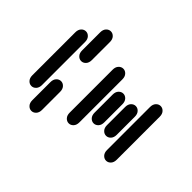

<svg xmlns="http://www.w3.org/2000/svg" viewBox="-182 -1119 1363 1363"><g transform="rotate(-45 500.0 -437.0)"><path d="M284.2 -13.7H715.8Q743.2 -13.7 758.8 -28.3Q774.4 -43 774.4 -62.5Q774.4 -82 758.8 -96.7Q743.2 -111.3 715.8 -111.3H284.2Q256.8 -111.3 241.2 -96.7Q225.6 -82 225.6 -62.5Q225.6 -43 241.2 -28.3Q256.8 -13.7 284.2 -13.7ZM409.2 -138.7H590.8Q618.2 -138.7 633.8 -153.3Q649.4 -168 649.4 -187.5Q649.4 -207 633.8 -221.7Q618.2 -236.3 590.8 -236.3H409.2Q381.8 -236.3 366.2 -221.7Q350.6 -207 350.6 -187.5Q350.6 -168 366.2 -153.3Q381.8 -138.7 409.2 -138.7ZM409.2 -263.7H590.8Q618.2 -263.7 633.8 -278.3Q649.4 -293 649.4 -312.5Q649.4 -332 633.8 -346.7Q618.2 -361.3 590.8 -361.3H409.2Q381.8 -361.3 366.2 -346.7Q350.6 -332 350.6 -312.5Q350.6 -293 366.2 -278.3Q381.8 -263.7 409.2 -263.7ZM284.2 -388.7H715.8Q743.2 -388.7 758.8 -403.3Q774.4 -418 774.4 -437.5Q774.4 -457 758.8 -471.7Q743.2 -486.3 715.8 -486.3H284.2Q256.8 -486.3 241.2 -471.7Q225.6 -457 225.6 -437.5Q225.6 -418 241.2 -403.3Q256.8 -388.7 284.2 -388.7ZM159.2 -638.7H340.8Q368.2 -638.7 383.8 -653.3Q399.4 -668 399.4 -687.5Q399.4 -707 383.8 -721.7Q368.2 -736.3 340.8 -736.3H159.2Q131.8 -736.3 116.2 -721.7Q100.6 -707 100.6 -687.5Q100.6 -668 116.2 -653.3Q131.8 -638.7 159.2 -638.7ZM659.2 -638.7H840.8Q868.2 -638.7 883.8 -653.3Q899.4 -668 899.4 -687.5Q899.4 -707 883.8 -721.7Q868.2 -736.3 840.8 -736.3H659.2Q631.8 -736.3 616.2 -721.7Q600.6 -707 600.6 -687.5Q600.6 -668 616.2 -653.3Q631.8 -638.7 659.2 -638.7ZM284.2 -763.7H715.8Q743.2 -763.7 758.8 -778.3Q774.4 -793 774.4 -812.5Q774.4 -832 758.8 -846.7Q743.2 -861.3 715.8 -861.3H284.2Q256.8 -861.3 241.2 -846.7Q225.6 -832 225.6 -812.5Q225.6 -793 241.2 -778.3Q256.8 -763.7 284.2 -763.7Z"/></g></svg>

Font: Sixtyfour Convergence
Style: Regular
Weight: 400
Designer: Jens Kutilek
Foundry: Jens Kutilek
Version: Version 2.001